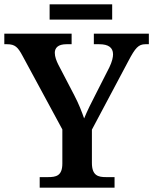

<svg xmlns="http://www.w3.org/2000/svg" viewBox="-22 -870 710 890"><path d="M208 -779H498V-850H208ZM162 0H509V-49H470C434 -49 404 -55 404 -115V-269L573 -587C605 -648 620 -665 652 -665H668V-714H413V-665H438C480 -665 502 -650 502 -618C502 -605 498 -585 485 -558L425 -440C402 -396 381 -353 368 -321C357 -352 344 -387 322 -429L248 -571C240 -587 232 -607 232 -625C232 -648 247 -665 286 -665H310V-714H-2V-665H11C48 -665 61 -651 82 -612L267 -270V-112C267 -54 237 -49 200 -49H162Z"/></svg>

Font: Noto Serif SemiBold
Style: Regular
Weight: 600
Designer: Monotype Design Team
Foundry: Monotype Imaging Inc.
Version: Version 2.013